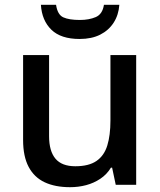

<svg xmlns="http://www.w3.org/2000/svg" viewBox="-20 -768 667 798"><path d="M546 -539V0H461L446 -71H441Q424 -43 397 -25Q370 -7 338 1.5Q306 10 271 10Q209 10 165.5 -10.5Q122 -31 99 -74.5Q76 -118 76 -186V-539H184V-202Q184 -140 210.5 -108.5Q237 -77 293 -77Q349 -77 381 -99Q413 -121 426 -163.5Q439 -206 439 -267V-539ZM476 -748Q473 -706 452.5 -674Q432 -642 396.5 -624Q361 -606 311 -606Q233 -606 193.5 -644.5Q154 -683 150 -748H213Q219 -707 243 -696Q267 -685 312 -685Q350 -685 378 -697Q406 -709 412 -748Z"/></svg>

Font: Noto Sans Khmer Medium
Style: Regular
Weight: 500
Version: Version 2.003